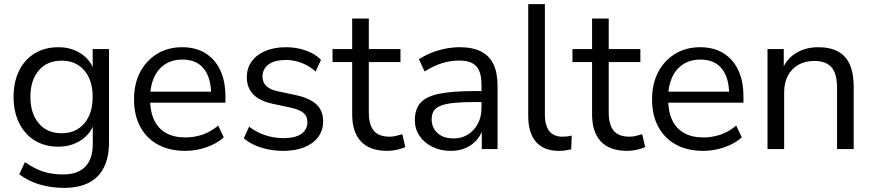

<svg xmlns="http://www.w3.org/2000/svg" viewBox="-20 -725 4246 934"><path d="M291.4 188.9Q227.7 188.9 172.4 172.4Q117.1 155.8 73.7 122.8L101.2 63.9Q131.4 84.5 160.8 98.1Q190.2 111.6 221.4 117.6Q252.6 123.6 287.2 123.6Q358.5 123.6 394.9 85.8Q431.3 48 431.3 -23.9V-136.7H440.8Q426.4 -78.8 377.5 -45.2Q328.7 -11.5 264 -11.5Q197.4 -11.5 148.4 -42Q99.4 -72.5 72.7 -127.2Q46 -181.9 46 -253.9Q46 -326.3 72.7 -380.6Q99.4 -434.8 148.4 -465.1Q197.4 -495.3 264 -495.3Q329.7 -495.3 378 -461.6Q426.4 -427.9 440.4 -370.5H430.8V-486.3H510.4V-34.7Q510.4 39 485.6 89.1Q460.7 139.1 412.1 164Q363.5 188.9 291.4 188.9ZM279.4 -76.8Q349.1 -76.8 390 -124.7Q430.8 -172.7 430.8 -253.9Q430.8 -335.1 390 -382.5Q349.1 -430 279.4 -430Q209.7 -430 168.8 -382.5Q127.9 -335.1 127.9 -253.9Q127.9 -172.7 168.8 -124.7Q209.7 -76.8 279.4 -76.8Z M881.4 8.9Q804.2 8.9 748.5 -21.5Q692.7 -52 662.3 -108.2Q632 -164.4 632 -241.9Q632 -317.9 661.9 -374.6Q691.8 -431.3 744.6 -463.3Q797.5 -495.3 865.8 -495.3Q932.1 -495.3 978.9 -466.3Q1025.7 -437.4 1051.1 -384.3Q1076.5 -331.1 1076.5 -256.7V-225.5H693.7V-279H1023.5L1007 -265.6Q1007 -345.8 971.7 -390.5Q936.4 -435.2 867.6 -435.2Q817.2 -435.2 781.8 -411.5Q746.5 -387.7 728.3 -346.1Q710.2 -304.5 710.2 -249.7V-243.8Q710.2 -182.9 729.8 -141.1Q749.5 -99.3 788 -77.8Q826.5 -56.4 881.3 -56.4Q924.4 -56.4 964.6 -69.9Q1004.8 -83.5 1041.5 -114.2L1068.5 -56.7Q1035.6 -26.7 984.7 -8.9Q933.9 8.9 881.4 8.9Z M1357.8 8.9Q1320.5 8.9 1284.6 1.7Q1248.8 -5.6 1218.6 -19.2Q1188.5 -32.7 1166.1 -52.2L1191.7 -108.8Q1216.2 -90.1 1243.9 -77.6Q1271.5 -65.1 1300.9 -59.1Q1330.3 -53.1 1359.8 -53.1Q1416.8 -53.1 1446.2 -74.1Q1475.5 -95.1 1475.5 -130.6Q1475.5 -159.4 1456.3 -175.6Q1437.1 -191.8 1396 -201L1305 -220.5Q1242.5 -234.1 1211.6 -266.3Q1180.7 -298.5 1180.7 -349.4Q1180.7 -393.7 1204.5 -426.5Q1228.4 -459.4 1271.4 -477.3Q1314.4 -495.3 1370.6 -495.3Q1404.6 -495.3 1436 -488.3Q1467.4 -481.2 1494.8 -467.7Q1522.2 -454.1 1541.5 -433.6L1514.9 -377Q1495.9 -395.1 1472 -407.7Q1448 -420.3 1422.3 -426.8Q1396.6 -433.3 1370.6 -433.3Q1315.2 -433.3 1286.1 -411.2Q1257.1 -389.2 1257.1 -352.7Q1257.1 -324.8 1274.8 -307.1Q1292.5 -289.4 1330.5 -281.2L1421.5 -261.7Q1486.5 -247.6 1519.2 -217.2Q1551.9 -186.7 1551.9 -135.4Q1551.9 -90.6 1527.8 -58.3Q1503.6 -25.9 1460.1 -8.5Q1416.5 8.9 1357.8 8.9Z M1865 8.9Q1778.6 8.9 1735.9 -36.9Q1693.2 -82.7 1693.2 -168.2V-423.1H1597.7V-486.3H1693.2V-635H1774.2V-486.3H1928.1V-423.1H1774.2V-176.3Q1774.2 -119.3 1797.9 -89.7Q1821.5 -60.1 1876 -60.1Q1892.1 -60.1 1907.9 -64.2Q1923.7 -68.2 1937 -72.2L1951.3 -10.4Q1938 -2.5 1912.9 3.2Q1887.8 8.9 1865 8.9Z M2172.7 8.9Q2122.8 8.9 2083.2 -10.8Q2043.5 -30.5 2020.8 -64.1Q1998.1 -97.8 1998.1 -139.7Q1998.1 -193.7 2025.3 -224.7Q2052.5 -255.6 2116.3 -268.8Q2180.1 -282 2289.8 -282H2335.1V-228.6H2291.4Q2230.1 -228.6 2189 -224.6Q2148 -220.5 2124 -210.9Q2100 -201.3 2089.9 -185.1Q2079.8 -168.9 2079.8 -144.6Q2079.8 -103.7 2108.4 -77.6Q2137 -51.6 2186.5 -51.6Q2226.3 -51.6 2256.6 -70.8Q2286.9 -90 2304.5 -123.1Q2322.2 -156.2 2322.2 -198.7V-313.1Q2322.2 -374.8 2297 -402.6Q2271.8 -430.4 2214.5 -430.4Q2171.4 -430.4 2130.3 -417.7Q2089.1 -404.9 2045.7 -377.3L2018.1 -436.3Q2044.1 -454.3 2077 -467.6Q2109.8 -480.8 2145.9 -488.1Q2181.9 -495.3 2215.3 -495.3Q2278.3 -495.3 2319.3 -474.9Q2360.2 -454.5 2380.3 -412.9Q2400.4 -371.3 2400.4 -306.1V0H2323.7V-113H2333.3Q2324.7 -75.4 2302.3 -48Q2280 -20.7 2247.1 -5.9Q2214.2 8.9 2172.7 8.9Z M2699.5 8.9Q2625.2 8.9 2587.4 -34.8Q2549.6 -78.6 2549.6 -160.6V-705H2630.6V-167.1Q2630.6 -132.3 2640.2 -108.1Q2649.7 -83.8 2668.8 -72Q2688 -60.1 2716.1 -60.1Q2728.2 -60.1 2739.5 -61.4Q2750.7 -62.7 2761.3 -65.7L2758.7 1.5Q2743.4 5 2728.8 7Q2714.2 8.9 2699.5 8.9Z M3032 8.9Q2945.6 8.9 2902.9 -36.9Q2860.2 -82.7 2860.2 -168.2V-423.1H2764.7V-486.3H2860.2V-635H2941.2V-486.3H3095.1V-423.1H2941.2V-176.3Q2941.2 -119.3 2964.9 -89.7Q2988.5 -60.1 3043 -60.1Q3059.1 -60.1 3074.9 -64.2Q3090.7 -68.2 3104 -72.2L3118.3 -10.4Q3105 -2.5 3079.9 3.2Q3054.8 8.9 3032 8.9Z M3401.4 8.9Q3324.2 8.9 3268.5 -21.5Q3212.7 -52 3182.3 -108.2Q3152 -164.4 3152 -241.9Q3152 -317.9 3181.9 -374.6Q3211.8 -431.3 3264.6 -463.3Q3317.5 -495.3 3385.8 -495.3Q3452.1 -495.3 3498.9 -466.3Q3545.7 -437.4 3571.1 -384.3Q3596.5 -331.1 3596.5 -256.7V-225.5H3213.7V-279H3543.5L3527 -265.6Q3527 -345.8 3491.7 -390.5Q3456.4 -435.2 3387.6 -435.2Q3337.2 -435.2 3301.8 -411.5Q3266.5 -387.7 3248.3 -346.1Q3230.2 -304.5 3230.2 -249.7V-243.8Q3230.2 -182.9 3249.8 -141.1Q3269.5 -99.3 3308 -77.8Q3346.5 -56.4 3401.3 -56.4Q3444.4 -56.4 3484.6 -69.9Q3524.8 -83.5 3561.5 -114.2L3588.5 -56.7Q3555.6 -26.7 3504.7 -8.9Q3453.9 8.9 3401.4 8.9Z M3713.6 0V-486.3H3792.7V-377.7H3781.7Q3802.6 -436 3850.4 -465.7Q3898.3 -495.3 3959.9 -495.3Q4018.4 -495.3 4056.7 -474.4Q4095.1 -453.6 4114 -410.8Q4132.9 -368 4132.9 -303.3V0H4051.9V-298.4Q4051.9 -343.3 4040.3 -372Q4028.7 -400.8 4004.1 -414.7Q3979.6 -428.6 3941.1 -428.6Q3897.2 -428.6 3864 -409.9Q3830.8 -391.2 3812.7 -356.9Q3794.6 -322.6 3794.6 -276.6V0Z"/></svg>

Font: Nunito Sans 12pt ExtraLight
Style: Regular
Weight: 200
Designer: Vernon Adams
Foundry: Vernon Adams
Version: Version 3.101;gftools[0.9.27]